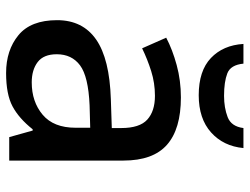

<svg xmlns="http://www.w3.org/2000/svg" viewBox="-112 -676 799 614"><g transform="rotate(90 287.0 -369.5)"><path d="M292 -549Q393 -549 443.5 -504.5Q494 -460 494 -365V0H419L398 -75H394Q359 -31 320.5 -10.5Q282 10 214 10Q141 10 93 -29.5Q45 -69 45 -153Q45 -235 107 -278Q169 -321 298 -325L390 -328V-358Q390 -417 363 -441.5Q336 -466 287 -466Q246 -466 208 -454Q170 -442 135 -425L101 -502Q139 -522 188.5 -535.5Q238 -549 292 -549ZM317 -257Q225 -253 189.5 -226.5Q154 -200 154 -152Q154 -110 179 -91Q204 -72 244 -72Q306 -72 347.5 -107Q389 -142 389 -212V-259ZM454 -749Q448 -685 404 -645.5Q360 -606 285 -606Q207 -606 166 -645Q125 -684 121 -749H184Q188 -708 215 -697.5Q242 -687 287 -687Q325 -687 355 -698.5Q385 -710 390 -749Z"/></g></svg>

Font: Noto Sans Tamil Medium
Style: Regular
Weight: 500
Designer: Jelle Bosma - Monotype Design Team
Foundry: Monotype Imaging Inc.
Version: Version 2.004; ttfautohint (v1.8.4.7-5d5b)